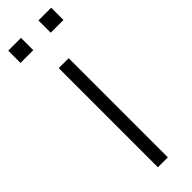

<svg xmlns="http://www.w3.org/2000/svg" viewBox="-239 -695 702 702"><g transform="rotate(-45 112.5 -344.0)"><path d="M139.2 -512.7V0H87.9V-512.7ZM224.6 -688.5V-625H158.7V-688.5ZM68.4 -688.5V-625H2.4V-688.5Z"/></g></svg>

Font: Voltera Light
Style: Light
Weight: 300
Designer: Bernd Montag
Version: Version 1.301